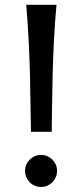

<svg xmlns="http://www.w3.org/2000/svg" viewBox="-20 -757 338 790"><path d="M83 -53.7Q83 -67.4 88.1 -79.3Q93.3 -91.3 102.3 -100.3Q111.3 -109.4 123.3 -114.5Q135.3 -119.6 148.9 -119.6Q162.6 -119.6 174.6 -114.5Q186.5 -109.4 195.6 -100.3Q204.6 -91.3 209.7 -79.3Q214.8 -67.4 214.8 -53.7Q214.8 -40 209.7 -28.1Q204.6 -16.1 195.6 -7.1Q186.5 2 174.6 7.1Q162.6 12.2 148.9 12.2Q135.3 12.2 123.3 7.1Q111.3 2 102.3 -7.1Q93.3 -16.1 88.1 -28.1Q83 -40 83 -53.7ZM107.4 -214.8Q106 -268.1 105.5 -326.4Q105 -384.8 103.3 -449.7Q101.6 -514.6 98.1 -586.2Q94.7 -657.7 87.9 -737.3H212.4Q205.1 -657.7 201.7 -586.2Q198.2 -514.6 196.5 -449.7Q194.8 -384.8 194.3 -326.4Q193.8 -268.1 192.9 -214.8Z"/></svg>

Font: Andika Phon
Style: Regular
Weight: 400
Designer: Victor Gaultney, Annie Olsen, Julie Remington, Don Collingsworth, Eric Hays, Becca Hirsbrunner
Foundry: SIL International
Version: Version 5.000